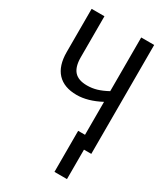

<svg xmlns="http://www.w3.org/2000/svg" viewBox="-221 -806 941 1090"><g transform="rotate(30 250.0 -260.5)"><path d="M455 -714V0H407V193H325V-76H370V-292Q287 -248 215 -248Q132 -248 88.5 -294.5Q45 -341 45 -431V-714H129V-445Q129 -383 155.5 -353.5Q182 -324 239 -324Q272 -324 302.5 -333Q333 -342 370 -362V-714Z"/></g></svg>

Font: Noto Sans Mono UI Cond
Style: Regular
Weight: 400
Width: 3
Monospace: yes
Designer: Monotype Design team
Foundry: Monotype Imaging Inc.
Version: Version 1.000